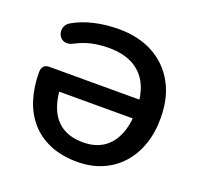

<svg xmlns="http://www.w3.org/2000/svg" viewBox="-126 -853 1037 1001"><g transform="rotate(20 392.5 -352.5)"><path d="M400 10Q315 10 250 -17Q185 -44 141.5 -93Q98 -142 76 -210.5Q54 -279 54 -361Q54 -384 64.5 -395Q75 -406 95 -406H633V-302H151L185 -355Q185 -270 208.5 -212Q232 -154 278.5 -125Q325 -96 394 -96Q459 -96 504.5 -125.5Q550 -155 574 -212Q598 -269 598 -353Q598 -435 570 -491Q542 -547 488 -576Q434 -605 355 -605Q303 -605 258.5 -595Q214 -585 171 -562Q149 -551 131.5 -553.5Q114 -556 103 -568Q92 -580 89.5 -596.5Q87 -613 93.5 -629Q100 -645 119 -656Q169 -685 233.5 -700Q298 -715 370 -715Q480 -715 561 -671Q642 -627 687 -546Q732 -465 732 -352Q732 -269 708 -202.5Q684 -136 640 -88.5Q596 -41 535 -15.5Q474 10 400 10Z"/></g></svg>

Font: Nunito
Style: Bold
Weight: 700
Designer: Vernon Adams
Foundry: Vernon Adams
Version: Version 3.602